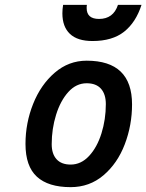

<svg xmlns="http://www.w3.org/2000/svg" viewBox="-20 -760 603 791"><path d="M85 -167Q85 -253 116.5 -332Q148 -411 205.5 -460.5Q263 -510 337 -510Q524 -510 524 -330Q524 -244 494 -165.5Q464 -87 406.5 -38Q349 11 271 11Q179 11 132 -32Q85 -75 85 -167ZM416 -331Q416 -372 396 -394.5Q376 -417 337 -417Q294 -417 261.5 -381Q229 -345 211 -287Q193 -229 193 -166Q193 -126 213 -104Q233 -82 271 -82Q314 -82 347 -117.5Q380 -153 398 -210.5Q416 -268 416 -331ZM237 -705Q237 -722 240 -740H338Q337 -735 337 -727Q337 -682 388 -682Q447 -682 466 -740H563Q540 -668 491.5 -629.5Q443 -591 361 -591Q299 -591 268 -620.5Q237 -650 237 -705Z"/></svg>

Font: Cairo SemiBold
Style: Italic
Weight: 600
Italic angle: -13°
Designer: Mohamed Gaber, Accademia di Belle Arti di Urbino and others
Foundry: Kief Type Foundry, Accademia di Belle Arti di Urbino and others
Version: Version 3.011